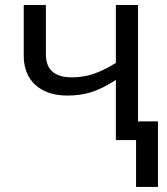

<svg xmlns="http://www.w3.org/2000/svg" viewBox="-20 -556 661 762"><path d="M162.1 -536.1V-340.8Q162.1 -249 265.1 -249Q310.1 -249 350.3 -262.5Q390.6 -275.9 439.9 -306.2V-536.1H527.8V-74.2H606.9V186H520V0H439.9V-238.8Q386.2 -204.1 343 -190.4Q299.8 -176.8 247.1 -176.8Q167 -176.8 120.6 -218.8Q74.2 -260.7 74.2 -335V-536.1Z"/></svg>

Font: NotoSans
Style: Regular
Weight: 400
Designer: Monotype Design team
Foundry: Monotype Imaging Inc.
Version: Version 1.04; ttfautohint (v1.4.1)